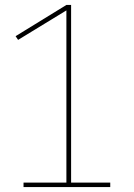

<svg xmlns="http://www.w3.org/2000/svg" viewBox="-20 -755 540 775"><path d="M75 0V-18H248V-713L53 -594L43 -609L248 -735H267V-18H425V0Z"/></svg>

Font: Iosevka Curly Slab Thin
Style: Regular
Weight: 100
Monospace: yes
Designer: Belleve Invis
Foundry: Belleve Invis
Version: Version 22.1.2; ttfautohint (v1.8.4)